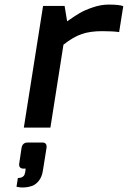

<svg xmlns="http://www.w3.org/2000/svg" viewBox="-20 -557 558 838"><path d="M52 258 58 220Q70 220 77.5 215.5Q85 211 86.5 206.5Q88 202 90 195L92 179H82Q72 179 67 173Q62 167 64 156L74 89Q78 65 101 65H165Q186 65 183 89L167 189Q163 215 149.5 232Q136 249 120 254.5Q104 260 88.5 261Q73 262 62 260ZM84 0 168 -531H262L273 -464Q306 -487 328 -500Q350 -513 385.5 -525Q421 -537 454 -537Q502 -537 518 -530L500 -417Q473 -421 425 -421Q374 -421 337 -408.5Q300 -396 257 -362L200 0Z"/></svg>

Font: Exo
Style: DemiBoldItalic
Weight: 600
Designer: Natanael Gama
Version: Version 1